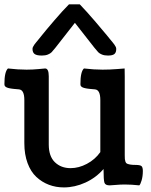

<svg xmlns="http://www.w3.org/2000/svg" viewBox="-21 -837 683 871"><path d="M292 -817.4H340.8Q368.7 -788.6 408.7 -742.2Q448.7 -695.8 463.9 -676.8Q469.7 -669.4 477.3 -660.2Q484.9 -650.9 489.3 -645.8Q493.7 -640.6 498 -634.5Q502.4 -628.4 504.4 -623.8Q506.3 -619.1 506.3 -614.7Q506.3 -599.1 498 -592Q489.7 -585 468.8 -585Q452.6 -585 441.4 -589.6Q430.2 -594.2 424.6 -600.1Q418.9 -606 407.2 -620.6L318.8 -733.4L230.5 -620.6Q218.8 -606 213.1 -600.1Q207.5 -594.2 196.3 -589.6Q185.1 -585 168.9 -585Q145.5 -585 136 -592Q126.5 -599.1 126.5 -614.7Q126.5 -619.1 128.4 -623.8Q130.4 -628.4 134.8 -634.5Q139.2 -640.6 143.6 -645.8Q147.9 -650.9 155.5 -660.2Q163.1 -669.4 168.9 -676.8Q185.1 -697.3 224.4 -743.2Q263.7 -789.1 292 -817.4ZM544.9 -491.2V-133.3Q544.9 -120.6 545.4 -115.2Q545.9 -109.9 548.1 -103.3Q550.3 -96.7 555.4 -94.5Q560.5 -92.3 569.3 -90.6Q578.1 -88.9 592.8 -88.9Q614.7 -88.9 620.8 -83.5Q627 -78.1 627 -61.5Q627 -37.1 621.3 -18.3Q615.7 0.5 610.8 3.9Q575.2 0 544.9 0Q524.9 0 503.2 2Q481.4 3.9 476.6 3.9Q457 3.9 452.9 -7.8Q448.7 -19.5 448.7 -70.3Q414.6 -30.8 366.5 -8.8Q318.4 13.2 268.6 13.2Q232.4 13.2 200.9 1.2Q169.4 -10.7 144 -34.2Q118.7 -57.6 104 -97.2Q89.4 -136.7 89.4 -187.5V-383.3Q89.4 -429.7 64.9 -431.6Q61 -432.1 54 -432.6Q46.9 -433.1 42.7 -433.6Q38.6 -434.1 32.7 -434.8Q26.9 -435.5 23.4 -436.3Q20 -437 15.4 -438.2Q10.7 -439.5 8.3 -440.9Q5.9 -442.4 3.4 -444.3Q1 -446.3 0 -449Q-1 -451.7 -1 -455.1Q-1 -511.7 15.1 -526.4Q61 -521 99.6 -521Q126.5 -521 154.5 -523.7Q182.6 -526.4 183.6 -526.4Q200.2 -526.4 200.2 -491.2V-181.6Q200.2 -127.9 228 -101.1Q255.9 -74.2 299.3 -74.2Q336.4 -74.2 373.3 -93.8Q410.2 -113.3 434.1 -147V-383.3Q434.1 -429.7 409.7 -431.6Q405.8 -432.1 398.7 -432.6Q391.6 -433.1 387.5 -433.6Q383.3 -434.1 377.4 -434.8Q371.6 -435.5 368.2 -436.3Q364.7 -437 360.1 -438.2Q355.5 -439.5 353 -440.9Q350.6 -442.4 348.1 -444.3Q345.7 -446.3 344.7 -449Q343.8 -451.7 343.8 -455.1Q343.8 -512.2 359.9 -526.4Q405.8 -521 444.3 -521Q476.6 -521 510 -523.7Q543.5 -526.4 544.4 -526.4Q544.9 -526.4 544.9 -491.2Z"/></svg>

Font: Coustard
Style: Regular
Weight: 400
Foundry: vernon adams
Version: Version 1.001